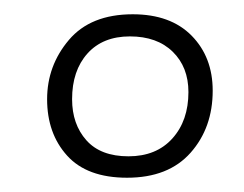

<svg xmlns="http://www.w3.org/2000/svg" viewBox="-20 -802 342 269"><path d="M158 -553Q102 -553 74 -584Q46 -615 46 -663Q46 -710 76.5 -746Q107 -782 166 -782Q219 -782 248.5 -752Q278 -722 278 -675Q278 -623 247 -588Q216 -553 158 -553ZM160 -583Q199 -583 221.5 -608Q244 -633 244 -673Q244 -708 222 -729.5Q200 -751 162 -751Q124 -751 102.5 -727Q81 -703 81 -663Q81 -628 101 -605.5Q121 -583 160 -583Z"/></svg>

Font: Literata 72pt Medium
Style: Italic
Weight: 500
Italic angle: -2°
Designer: Latin by Veronika Burian and Jose Scaglione. Greek by Irene Vlachou. Cyrillic by Vera Evstafieva
Foundry: TypeTogether
Version: Version 3.002